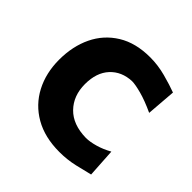

<svg xmlns="http://www.w3.org/2000/svg" viewBox="-154 -699 845 845"><g transform="rotate(45 268.5 -277.0)"><path d="M329.1 11.7Q237.8 11.7 173.3 -25.4Q108.9 -62.5 75 -127.4Q41 -192.4 41 -274.9Q41 -358.4 72.5 -424.1Q104 -489.7 165.8 -527.8Q227.5 -565.9 317.4 -565.9Q366.7 -565.9 415.3 -552.7Q463.9 -539.6 497.6 -526.9L486.8 -389.6Q434.1 -414.1 394.5 -424.6Q355 -435.1 335 -435.1Q272.9 -432.6 235.1 -391.8Q197.3 -351.1 197.3 -279.3Q197.3 -207 241.5 -161.6Q285.6 -116.2 367.2 -114.7Q392.1 -114.7 424.8 -124Q457.5 -133.3 489.7 -151.4L498 -17.1Q466.3 -8.8 421.4 1.5Q376.5 11.7 329.1 11.7Z"/></g></svg>

Font: Pinar-DS2-FD Bold
Style: Regular
Weight: 700
Designer: Amin Abedi
Version: Version 3.000